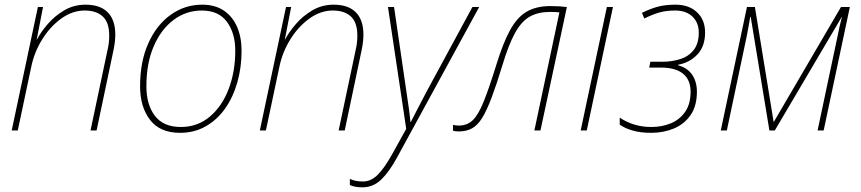

<svg xmlns="http://www.w3.org/2000/svg" viewBox="-20 -558 3683 821"><path d="M30 0 142 -528H164L137 -389H138Q154 -420 184 -455Q214 -490 255 -514Q296 -538 346 -538Q408 -538 440.5 -505.5Q473 -473 473 -410Q473 -380 465 -342L393 0H367L440 -345Q444 -362 445.5 -377Q447 -392 447 -406Q447 -462 419.5 -487.5Q392 -513 342 -513Q290 -513 242.5 -479Q195 -445 161 -390.5Q127 -336 114 -274L56 0Z M750 10Q664 10 621.5 -45.5Q579 -101 579 -189Q579 -294 614 -372.5Q649 -451 709.5 -494.5Q770 -538 845 -538Q900 -538 937.5 -512.5Q975 -487 994 -442.5Q1013 -398 1013 -341Q1013 -270 995 -206.5Q977 -143 943 -94.5Q909 -46 860 -18Q811 10 750 10ZM753 -15Q825 -15 877.5 -59.5Q930 -104 958 -178Q986 -252 986 -342Q986 -416 950.5 -464.5Q915 -513 843 -513Q776 -513 722.5 -473Q669 -433 637.5 -360.5Q606 -288 606 -189Q606 -110 642.5 -62.5Q679 -15 753 -15Z M1091 0 1203 -528H1225L1198 -389H1199Q1215 -420 1245 -455Q1275 -490 1316 -514Q1357 -538 1407 -538Q1469 -538 1501.5 -505.5Q1534 -473 1534 -410Q1534 -380 1526 -342L1454 0H1428L1501 -345Q1505 -362 1506.5 -377Q1508 -392 1508 -406Q1508 -462 1480.5 -487.5Q1453 -513 1403 -513Q1351 -513 1303.5 -479Q1256 -445 1222 -390.5Q1188 -336 1175 -274L1117 0Z M1530 243Q1496 243 1476 233V207Q1487 212 1500 215Q1513 218 1532 218Q1566 218 1594.5 190Q1623 162 1656 103L1717 -7L1639 -528H1665L1717 -172Q1724 -126 1728.5 -93Q1733 -60 1735 -37H1737Q1748 -59 1765 -91.5Q1782 -124 1805 -168L2000 -528H2029L1678 115Q1645 176 1610.5 209.5Q1576 243 1530 243Z M1942 4Q1926 4 1917 1V-24Q1921 -23 1927.5 -22Q1934 -21 1942 -21Q1977 -21 2001 -43.5Q2025 -66 2048 -123Q2071 -180 2103 -283Q2131 -374 2161 -429Q2191 -484 2232 -508Q2273 -532 2333 -532Q2353 -532 2370.5 -531Q2388 -530 2404 -528L2291 0H2265L2372 -505Q2365 -506 2354 -506.5Q2343 -507 2332 -507Q2281 -507 2245.5 -487Q2210 -467 2182.5 -417.5Q2155 -368 2128 -278Q2103 -196 2082.5 -141.5Q2062 -87 2042.5 -55Q2023 -23 1999 -9.5Q1975 4 1942 4Z M2463 0 2575 -528H2601L2489 0Z M2765 10Q2718 10 2684.5 0Q2651 -10 2630 -25V-55Q2658 -36 2692 -25.5Q2726 -15 2765 -15Q2810 -15 2848 -30.5Q2886 -46 2909.5 -79.5Q2933 -113 2933 -166Q2933 -217 2900.5 -243Q2868 -269 2807 -269H2756L2761 -294H2812Q2854 -294 2889.5 -305.5Q2925 -317 2946.5 -344.5Q2968 -372 2968 -419Q2968 -461 2941 -487Q2914 -513 2867 -513Q2828 -513 2799 -504.5Q2770 -496 2735 -479L2725 -503Q2759 -520 2791.5 -529Q2824 -538 2869 -538Q2926 -538 2960.5 -505.5Q2995 -473 2995 -419Q2995 -360 2962 -325Q2929 -290 2879 -281V-279Q2920 -268 2940 -238Q2960 -208 2960 -166Q2960 -105 2933 -66Q2906 -27 2861.5 -8.5Q2817 10 2765 10Z M3062 0 3174 -528H3208L3288 -37H3289L3576 -528H3614L3502 0H3476L3562 -406Q3566 -427 3570 -444.5Q3574 -462 3580 -485H3579L3293 0H3270L3190 -486H3188Q3184 -464 3181 -445.5Q3178 -427 3173 -403L3088 0Z"/></svg>

Font: Noto Sans Disp Thin
Style: Italic
Weight: 100
Italic angle: -12°
Designer: Monotype Design Team
Foundry: Monotype Imaging Inc.
Version: Version 2.000;GOOG;noto-source:20170915:90ef993387c0